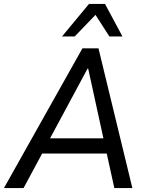

<svg xmlns="http://www.w3.org/2000/svg" viewBox="-40 -949 747 969"><path d="M-20 0 376 -705H457L628 0H537L493 -200L527 -174H141L186 -199L79 0ZM402 -603 202 -231 184 -251H508L486 -232L405 -603ZM273 -765 409 -929H490L578 -765H512L442 -874L337 -765Z"/></svg>

Font: Nunito Sans 10pt SemiCondensed Medium
Style: Italic
Weight: 500
Width: 4
Italic angle: -9°
Designer: Vernon Adams
Foundry: Vernon Adams
Version: Version 3.101;gftools[0.9.27]